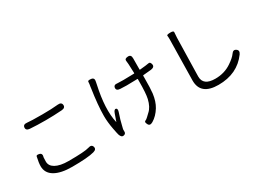

<svg xmlns="http://www.w3.org/2000/svg" viewBox="-33 -1498 3067 2272"><g transform="rotate(-30 1500.0 -362.0)"><path d="M494 25Q341 25 257 -24.5Q173 -74 173 -168Q173 -213 191 -293Q195 -311 234 -301Q272 -291 256 -240Q254 -234 254 -185Q254 -126 313 -92Q376 -56 492 -56Q714 -56 772 -75Q822 -92 834 -52Q846 -13 795 1Q709 25 494 25ZM499 -609Q380 -609 284 -616Q232 -620 236 -661Q240 -701 292 -695Q339 -689 499 -689Q625 -689 713 -698Q765 -703 769 -662Q772 -621 720 -617Q606 -609 499 -609Z M1579 41Q1533 68 1515 30Q1496 -7 1515 -14.5Q1534 -22 1553 -41Q1572 -60 1592 -78Q1646 -125 1669 -223Q1685 -293 1685 -459V-485Q1685 -490 1680 -490L1584 -488Q1558 -487 1532 -487Q1482 -487 1446 -490Q1393 -493 1398 -533Q1402 -572 1454 -564Q1464 -562 1531 -562Q1557 -562 1583 -563L1678 -565Q1683 -565 1683 -570L1678 -695Q1677 -720 1673 -744Q1669 -773 1715 -776Q1761 -780 1760 -726L1759 -575Q1759 -570 1764 -570Q1860 -579 1886.5 -585Q1913 -591 1921 -551Q1928 -512 1876 -504Q1849 -500 1766 -494Q1760 -494 1760 -488V-459Q1760 -313 1752 -250Q1739 -149 1697 -80Q1648 0 1579 41ZM1207 9Q1174 16 1158 -32Q1152 -51 1138 -125Q1119 -224 1119 -308Q1119 -452 1153 -677V-681Q1157 -707 1159.5 -721.5Q1162 -736 1162 -753Q1162 -770 1208 -764Q1253 -758 1239 -705Q1238 -700 1233 -675Q1165 -368 1209 -177Q1210 -172 1212 -177L1245 -271Q1262 -320 1286 -312Q1309 -304 1292 -255Q1262 -169 1248 -104Q1242 -78 1238.5 -65.5Q1235 -53 1237 -33Q1240 2 1207 9Z M2480 51Q2237 51 2237 -146Q2237 -172 2238 -198L2246 -652Q2247 -678 2247 -704Q2247 -741 2244 -755.5Q2241 -770 2290 -771Q2339 -772 2336 -751Q2333 -730 2331 -678L2320 -206Q2319 -180 2319 -154Q2319 -31 2483 -31Q2608 -31 2704 -96Q2776 -144 2805 -185Q2834 -228 2869 -203Q2904 -179 2874 -136Q2737 51 2480 51Z"/></g></svg>

Font: Resource Han Rounded CN
Style: Regular
Weight: 400
Designer: Cyano Hao (round all glyphs); Ryoko NISHIZUKA  (kana, bopomofo & ideographs); Paul D. Hunt (Latin, Greek & Cyrillic); Sa
Foundry: Cyano Hao
Version: 0.990